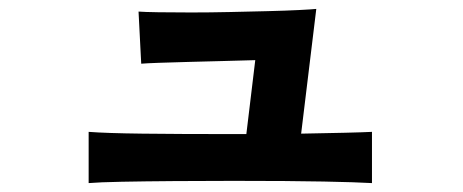

<svg xmlns="http://www.w3.org/2000/svg" viewBox="-20 -485 1040 431"><path d="M179 -74V-189Q218 -186 299.5 -185Q381 -184 504 -184H533L553 -350Q520 -349 480.5 -348Q441 -347 403 -346Q365 -345 336.5 -344Q308 -343 297 -342L291 -459Q304 -458 335.5 -457.5Q367 -457 409 -457Q451 -457 496 -458Q541 -459 581.5 -460Q622 -461 651.5 -462.5Q681 -464 690 -465L656 -185Q714 -186 754.5 -187Q795 -188 815 -189V-74Q781 -76 706.5 -77.5Q632 -79 504 -79Q437 -79 370.5 -78.5Q304 -78 253 -77Q202 -76 179 -74Z"/></svg>

Font: Zen Kaku Gothic New Black
Style: Regular
Weight: 900
Designer: Yoshimichi Ohira
Foundry: Positype
Version: Version 1.001